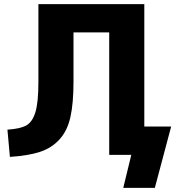

<svg xmlns="http://www.w3.org/2000/svg" viewBox="-20 -750 855 930"><path d="M679 -137H809L730 160H577L616 0H603H509V-593H336V-355Q336 -249 321 -182.5Q306 -116 268 -74.5Q230 -33 174 -14.5Q118 4 28 10L16 -122Q78 -126 107.5 -142.5Q137 -159 151.5 -206.5Q166 -254 166 -352V-730H679Z"/></svg>

Font: Mplus 1p ExtraBold
Style: Regular
Weight: 800
Version: Version 1.061